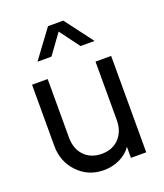

<svg xmlns="http://www.w3.org/2000/svg" viewBox="-145 -883 848 992"><g transform="rotate(-20 278.5 -387.0)"><path d="M279 -741 200 -632H123L237 -786H321L437 -632H360ZM405 -530H491V0H407V-61Q384 -27 343.5 -7.5Q303 12 255 12Q170 12 113 -47.5Q56 -107 56 -193V-530H142V-209Q142 -146 178 -108.5Q214 -71 274 -71Q333 -71 369 -109Q405 -147 405 -209Z"/></g></svg>

Font: Plus Jakarta Display
Style: Regular
Weight: 400
Designer: Gumpita Rahayu
Foundry: Tokotype Studio
Version: Version 1.000;hotconv 1.0.109;makeotfexe 2.5.65596